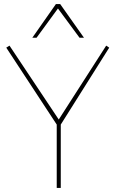

<svg xmlns="http://www.w3.org/2000/svg" viewBox="-20 -931 575 951"><path d="M261 0V-314L11 -695L27 -705L271 -339L506 -705L521 -695L281 -314V0ZM140 -744 257 -911H278L396 -744H374L267 -889L161 -744Z"/></svg>

Font: Georama ExtraCondensed Thin Thin
Style: Regular
Weight: 250
Version: Version 1.001